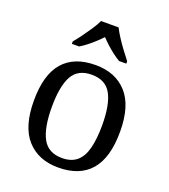

<svg xmlns="http://www.w3.org/2000/svg" viewBox="-141 -867 859 978"><g transform="rotate(20 288.5 -378.0)"><path d="M287 10Q179 10 117 -59Q55 -128 55 -269Q55 -409 114.5 -477.5Q174 -546 290 -546Q398 -546 460 -477.5Q522 -409 522 -269Q522 -128 462.5 -59Q403 10 287 10ZM289 -42Q339 -42 369 -67.5Q399 -93 412 -144Q425 -195 425 -269Q425 -381 394 -437Q363 -493 288 -493Q213 -493 182.5 -437Q152 -381 152 -269Q152 -157 183 -99.5Q214 -42 289 -42ZM138 -619Q154 -638 173 -664Q192 -690 210 -717Q228 -744 238 -766H333Q344 -744 361.5 -717Q379 -690 398.5 -664Q418 -638 433 -619V-606H394Q375 -617 355.5 -632Q336 -647 318 -663.5Q300 -680 285 -696Q270 -680 252 -663.5Q234 -647 215 -632Q196 -617 177 -606H138Z"/></g></svg>

Font: Noto Serif Tibetan
Style: Regular
Weight: 400
Designer: Monotype Design Team
Foundry: Monotype Imaging Inc.
Version: Version 2.103